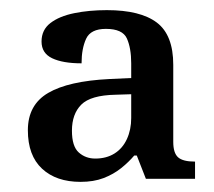

<svg xmlns="http://www.w3.org/2000/svg" viewBox="-20 -739 422 379"><path d="M139 -380Q91 -380 63 -406Q35 -432 35 -482Q35 -532 75 -555.5Q115 -579 196 -583L239 -585V-614Q239 -644 230.5 -663Q222 -682 189 -682Q159 -682 150 -662.5Q141 -643 141 -614Q104 -614 83 -624Q62 -634 62 -657Q62 -680 79.5 -693.5Q97 -707 126.5 -713Q156 -719 191 -719Q257 -719 289.5 -694.5Q322 -670 322 -611V-459Q322 -437 331.5 -428.5Q341 -420 365 -420V-386H268L250 -432H245Q234 -419 219 -407Q204 -395 184.5 -387.5Q165 -380 139 -380ZM168 -426Q190 -426 206 -436Q222 -446 230.5 -464.5Q239 -483 239 -506V-553L208 -552Q159 -551 140.5 -532.5Q122 -514 122 -481Q122 -450 135.5 -438Q149 -426 168 -426Z"/></svg>

Font: Noto Serif Gujarati
Style: Regular
Weight: 400
Designer: Universal Thirst, Indian Type Foundry and the Monotype Design Team
Foundry: Monotype Imaging Inc.
Version: Version 2.102